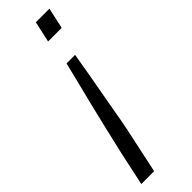

<svg xmlns="http://www.w3.org/2000/svg" viewBox="-257 -515 699 699"><g transform="rotate(-45 92.0 -166.0)"><path d="M-18 178 9 52Q14 30 21.5 -2Q29 -34 38 -72.5Q47 -111 57.5 -153.5Q68 -196 79 -239.5Q90 -283 100 -325H144Q137 -283 129.5 -239.5Q122 -196 114 -153.5Q106 -111 99.5 -72.5Q93 -34 86.5 -2Q80 30 75 52L48 178ZM109 -429 127 -510H197L179 -429Z"/></g></svg>

Font: Saira SemiCondensed Light
Style: Italic
Weight: 300
Width: 4
Italic angle: -12°
Designer: Hector Gatti with collaboration of the Omnibus-Type team
Foundry: Omnibus-Type
Version: Version 1.101